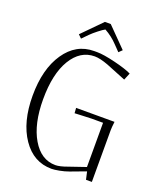

<svg xmlns="http://www.w3.org/2000/svg" viewBox="-148 -896 831 996"><g transform="rotate(20 267.5 -397.5)"><path d="M289.1 -803.2 394 -696.8 376 -679.2 344.2 -711.9Q313.5 -744.6 272.9 -767.1Q261.2 -761.2 238.8 -743.7Q216.3 -726.1 202.1 -711.9L169.9 -679.2L151.9 -696.8L256.8 -803.2ZM269 -333H481Q477.1 -300.3 477.1 -285.2V0H444.8L435.1 -43L350.1 -11.2Q326.2 -2.4 298.8 2.7Q271.5 7.8 256.8 7.8Q157.2 7.8 96.2 -81.3Q35.2 -170.4 35.2 -315.9Q35.2 -462.9 96.2 -552.5Q157.2 -642.1 256.8 -642.1H272.9Q308.1 -642.1 372.8 -626.5Q437.5 -610.8 469.2 -595.2L453.1 -556.2L344.2 -600.1Q297.9 -617.2 269 -617.2Q189.5 -617.2 141.1 -537.1Q92.8 -457 92.8 -316.9Q92.8 -181.6 141.1 -99.4Q189.5 -17.1 269 -17.1Q293 -17.1 334 -32.2L426.8 -64V-308.1H362.8Q351.6 -308.1 314.9 -306.2Q278.3 -304.2 271 -304.2Z"/></g></svg>

Font: Resagokr
Style: Light
Weight: 300
Designer: gluk
Foundry: gluk
Version: Version 0.95